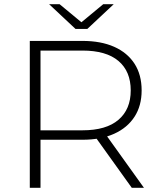

<svg xmlns="http://www.w3.org/2000/svg" viewBox="-20 -895 760 915"><path d="M122 0V-700H373Q461 -700 524 -672Q587 -644 621 -591.5Q655 -539 655 -464Q655 -391 621 -338.5Q587 -286 524 -257.5Q461 -229 373 -229H150L173 -253V0ZM608 0 426 -254H484L666 0ZM173 -250 150 -274H373Q486 -274 544.5 -324Q603 -374 603 -464Q603 -555 544.5 -604.5Q486 -654 373 -654H150L173 -679ZM340 -757 214 -875H264L386 -774H350L472 -875H522L396 -757Z"/></svg>

Font: Modern
Style: Regular
Weight: 300
Designer: Julieta Ulanovsky
Foundry: Julieta Ulanovsky
Version: Version 8.000